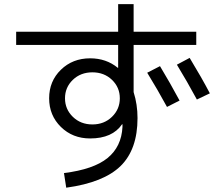

<svg xmlns="http://www.w3.org/2000/svg" viewBox="-20 -833 1040 910"><path d="M677.7 -488.3 738.3 -519.5Q787.1 -438.5 831.1 -356.4L771.5 -326.2Q727.5 -407.2 677.7 -488.3ZM818.4 -526.4 878.9 -558.6Q937.5 -461.9 974.6 -390.6L913.1 -361.3Q867.2 -446.3 818.4 -526.4ZM56.6 -682.6H540V-813.5H613.3V-682.6H910.2V-620.1H613.3V-396.5Q631.8 -337.9 631.8 -273.4Q631.8 -125 551.8 -46.4Q471.7 32.2 293.9 56.6L283.2 -12.7Q423.8 -30.3 489.7 -84Q555.7 -137.7 560.5 -231.4V-244.1H558.6Q512.7 -176.8 407.2 -176.8Q324.2 -176.8 268.6 -231.4Q212.9 -286.1 212.9 -367.2Q212.9 -448.2 268.6 -502.4Q324.2 -556.6 407.2 -556.6Q483.4 -556.6 538.1 -511.7H540V-620.1H56.6ZM325.2 -454.6Q288.1 -418.9 288.1 -367.2Q288.1 -315.4 325.2 -279.3Q362.3 -243.2 418 -243.2Q473.6 -243.2 510.7 -279.3Q547.9 -315.4 547.9 -367.2Q547.9 -418.9 510.7 -454.6Q473.6 -490.2 418 -490.2Q362.3 -490.2 325.2 -454.6Z"/></svg>

Font: Mgen+ 1c regular
Style: Regular
Weight: 400
Designer: [Source Han Sans]
Ryoko NISHIZUKA  (kana & ideographs); Paul D. Hunt (Latin, Greek & Cyrillic); Wenlong ZHANG  (bopomofo
Version: Version 1.059.20150602